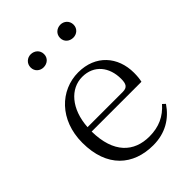

<svg xmlns="http://www.w3.org/2000/svg" viewBox="-224 -870 990 990"><g transform="rotate(-45 270.5 -375.5)"><path d="M184 -670C211 -670 234 -688 234 -717C234 -746 211 -765 184 -765C159 -765 136 -746 136 -717C136 -688 159 -670 184 -670ZM401 -670C426 -670 449 -688 449 -717C449 -746 426 -765 401 -765C374 -765 351 -746 351 -717C351 -688 374 -670 401 -670ZM300 14C388 14 453 -26 497 -91L482 -105C440 -57 388 -32 318 -32C206 -32 127 -102 125 -261H488C492 -277 494 -297 494 -321C494 -438 418 -526 292 -526C161 -526 50 -420 50 -254C50 -74 155 14 300 14ZM126 -292C134 -418 204 -495 290 -495C376 -495 425 -431 425 -346C425 -309 416 -292 383 -292Z"/></g></svg>

Font: Noto Serif KR Light
Style: Regular
Weight: 300
Designer: Ryoko NISHIZUKA 西塚涼子 (kana & ideographs); Frank Grießhammer (Latin, Greek & Cyrillic); Wenlong ZHANG 张文龙 (bopomofo); San
Foundry: Adobe
Version: Version 2.001;hotconv 1.1.0;makeotfexe 2.6.0